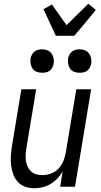

<svg xmlns="http://www.w3.org/2000/svg" viewBox="-20 -996 540 1024"><path d="M163 8Q137 8 113.5 -0.5Q90 -9 74 -27Q58 -45 50 -68Q42 -91 39 -116Q36 -141 38 -167Q40 -193 44 -219L94 -520H173L121 -208Q118 -191 117 -174Q116 -157 118 -140.5Q120 -124 126.5 -109Q133 -94 144.5 -83Q156 -72 172 -67Q188 -62 205 -62Q228 -62 251.5 -70.5Q275 -79 292 -97Q309 -115 318 -137.5Q327 -160 331 -183L387 -520H466L380 0H301L314 -82Q303 -62 286.5 -44.5Q270 -27 250 -15Q230 -3 207.5 2.5Q185 8 163 8ZM404 -608Q389 -608 375.5 -613Q362 -618 354 -629.5Q346 -641 343.5 -655.5Q341 -670 343 -685Q345 -695 350.5 -705Q356 -715 364.5 -721.5Q373 -728 383.5 -730.5Q394 -733 405 -733Q420 -733 433.5 -727.5Q447 -722 455 -710.5Q463 -699 466 -684.5Q469 -670 466 -655Q464 -645 458.5 -635Q453 -625 444.5 -618.5Q436 -612 425.5 -610Q415 -608 404 -608ZM204 -608Q189 -608 175.5 -613Q162 -618 154 -629.5Q146 -641 143.5 -655.5Q141 -670 143 -685Q145 -695 150.5 -705Q156 -715 164.5 -721.5Q173 -728 183.5 -730.5Q194 -733 205 -733Q220 -733 233.5 -727.5Q247 -722 255 -710.5Q263 -699 266 -684.5Q269 -670 266 -655Q264 -645 258.5 -635Q253 -625 244.5 -618.5Q236 -612 225.5 -610Q215 -608 204 -608ZM278 -805 212 -947 257 -972 335 -862 451 -976 491 -943 426 -864 376 -805Z"/></svg>

Font: Iosevka Algr
Style: Italic
Weight: 400
Italic angle: -9°
Monospace: yes
Designer: Belleve Invis
Foundry: Belleve Invis
Version: Version 26.0.2; ttfautohint (v1.8.3)